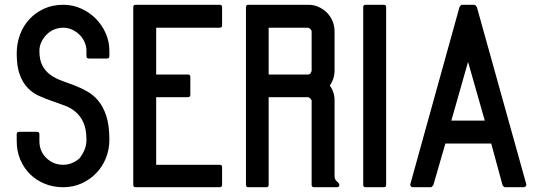

<svg xmlns="http://www.w3.org/2000/svg" viewBox="-20 -798 2275 804"><path d="M438 -563Q438 -553 428 -553H352Q342 -553 342 -563V-585Q342 -604 334 -622Q326 -640 312.5 -653Q299 -666 281.5 -674Q264 -682 245 -682Q225 -682 207 -674.5Q189 -667 175.5 -653.5Q162 -640 153.5 -622.5Q145 -605 145 -585Q145 -547 157.5 -523.5Q170 -500 190.5 -485Q211 -470 237.5 -460.5Q264 -451 291.5 -440.5Q319 -430 345.5 -415Q372 -400 392.5 -375Q413 -350 425.5 -311Q438 -272 438 -213Q438 -172 423.5 -136Q409 -100 383 -73Q357 -46 321.5 -30Q286 -14 245 -14Q203 -14 167.5 -28.5Q132 -43 106 -68.5Q80 -94 65 -129.5Q50 -165 50 -207V-236Q50 -246 60 -246H135Q145 -246 145 -236V-207Q145 -165 174 -136.5Q203 -108 245 -108Q264 -108 282 -115.5Q300 -123 314 -136L313 -135Q326 -152 334 -171Q342 -190 342 -212Q342 -257 329.5 -284.5Q317 -312 296.5 -329.5Q276 -347 249.5 -356.5Q223 -366 196 -375.5Q169 -385 142.5 -397Q116 -409 95.5 -430.5Q75 -452 62.5 -486Q50 -520 50 -574Q50 -616 64 -653.5Q78 -691 104 -718.5Q130 -746 165.5 -762Q201 -778 245 -778Q284 -778 319 -762.5Q354 -747 380.5 -720.5Q407 -694 422.5 -659Q438 -624 438 -585Z M634 -108H900Q910 -108 910 -99V-24Q910 -14 900 -14H548Q538 -14 538 -24V-768Q538 -778 548 -778H900Q910 -778 910 -768V-692Q910 -682 900 -682H634V-486H767Q777 -486 777 -476V-401Q777 -391 767 -391H634Z M1020 -14Q1010 -14 1010 -24V-768Q1010 -778 1020 -778H1271Q1294 -778 1314 -769Q1334 -760 1349 -745Q1364 -730 1372.5 -709.5Q1381 -689 1381 -666V-503Q1381 -468 1361 -440Q1381 -412 1381 -378V-61Q1381 -46 1391 -38Q1401 -30 1401 -24Q1401 -14 1391 -14H1295Q1285 -14 1285 -24V-378Q1282 -383 1279 -386Q1276 -389 1271 -391H1105V-24Q1105 -14 1095 -14ZM1105 -486H1271Q1273 -486 1276 -487.5Q1279 -489 1280 -490Q1281 -493 1283 -496.5Q1285 -500 1285 -503V-666Q1285 -671 1280.5 -675.5Q1276 -680 1271 -682H1105Z M1511 -14Q1501 -14 1501 -24V-768Q1501 -778 1511 -778H1587Q1597 -778 1597 -768V-24Q1597 -14 1587 -14Z M2095 -14Q2092 -14 2088.5 -17.5Q2085 -21 2084 -24L2037 -197H1845L1795 -24Q1794 -22 1790.5 -18Q1787 -14 1784 -14H1708Q1704 -14 1700.5 -18Q1697 -22 1698 -26L1904 -768Q1905 -771 1908.5 -774.5Q1912 -778 1915 -778H1966Q1969 -778 1972.5 -774Q1976 -770 1977 -768L2184 -26Q2185 -22 2181.5 -18Q2178 -14 2174 -14ZM2010 -293 1940 -539 1870 -293Z"/></svg>

Font: Kanalisirung
Style: Regular
Weight: 500
Designer: Peter Wiegel
Foundry: Peter Wiegel
Version: 1.000